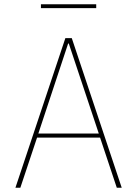

<svg xmlns="http://www.w3.org/2000/svg" viewBox="-20 -876 640 896"><path d="M525 0 447 -234H153L75 0H52L285 -698H315L548 0ZM301 -673H298L159 -253H441ZM171 -856H429V-838H171Z"/></svg>

Font: IBM Plex Mono Thin
Style: Regular
Weight: 100
Monospace: yes
Designer: Mike Abbink, Paul van der Laan, Pieter van Rosmalen
Foundry: Bold Monday
Version: Version 2.3